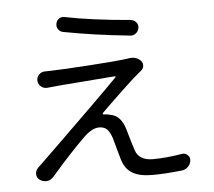

<svg xmlns="http://www.w3.org/2000/svg" viewBox="-49 -681 865 775"><g transform="rotate(-5 383.0 -293.5)"><path d="M229.5 -566.4Q216.8 -568.4 209.5 -579.1Q202.1 -589.8 205.1 -602.5Q207 -615.2 217.8 -622.1Q225.6 -627 234.4 -627Q237.3 -627 240.2 -626Q343.8 -604.5 505.9 -590.8Q518.6 -588.9 526.9 -579.1Q535.2 -569.3 533.2 -556.6Q531.2 -543 520.5 -534.7Q509.8 -526.4 497.1 -528.3Q351.6 -543 229.5 -566.4ZM483.4 -437.5Q489.3 -438.5 494.1 -438.5Q517.6 -438.5 532.2 -422.9Q540 -414.1 539.1 -402.3Q538.1 -390.6 529.3 -383.8Q521.5 -377.9 517.6 -374Q501 -361.3 446.3 -309.6Q391.6 -257.8 360.4 -226.6Q359.4 -224.6 359.9 -222.7Q360.4 -220.7 362.3 -220.7Q369.1 -220.7 374 -219.7Q376 -219.7 380.9 -218.8Q385.7 -217.8 388.7 -216.8Q432.6 -210 449.2 -152.3Q466.8 -89.8 475.6 -64.5Q490.2 -23.4 544.9 -23.4Q599.6 -23.4 663.1 -34.2Q675.8 -37.1 685.5 -28.3Q695.3 -20.5 695.3 -8.8Q695.3 6.8 684.6 18.6Q673.8 30.3 659.2 32.2Q591.8 40 537.1 40Q486.3 40 457.5 22.9Q428.7 5.9 417 -31.2Q413.1 -43 403.8 -77.6Q394.5 -112.3 391.6 -122.1Q383.8 -145.5 372.6 -157.7Q361.3 -169.9 339.8 -169.9Q312.5 -169.9 280.3 -139.6Q217.8 -79.1 139.6 11.7Q128.9 24.4 113.3 27.3Q110.4 27.3 106.4 27.3Q93.8 27.3 83 19.5Q70.3 10.7 70.3 -4.9Q70.3 -18.6 80.1 -28.3Q82 -30.3 84 -32.2Q108.4 -55.7 182.1 -127.4Q255.9 -199.2 320.8 -263.2Q385.7 -327.1 423.8 -366.2Q424.8 -367.2 423.8 -368.7Q422.9 -370.1 420.9 -370.1Q388.7 -367.2 284.7 -359.4Q180.7 -351.6 177.7 -350.6Q163.1 -349.6 147.5 -347.7Q132.8 -345.7 121.1 -355Q109.4 -364.3 108.4 -378.4Q107.4 -392.6 117.2 -403.3Q127 -414.1 141.6 -414.1Q158.2 -414.1 173.8 -415Q215.8 -416 326.7 -423.3Q437.5 -430.7 477.5 -436.5Q480.5 -437.5 483.4 -437.5Z"/></g></svg>

Font: Gen Jyuu Gothic P Normal
Style: Regular
Weight: 300
Designer: [Source Han Sans]
Ryoko NISHIZUKA  (kana & ideographs); Paul D. Hunt (Latin, Greek & Cyrillic); Wenlong ZHANG  (bopomofo
Version: Version 1.002.20150607